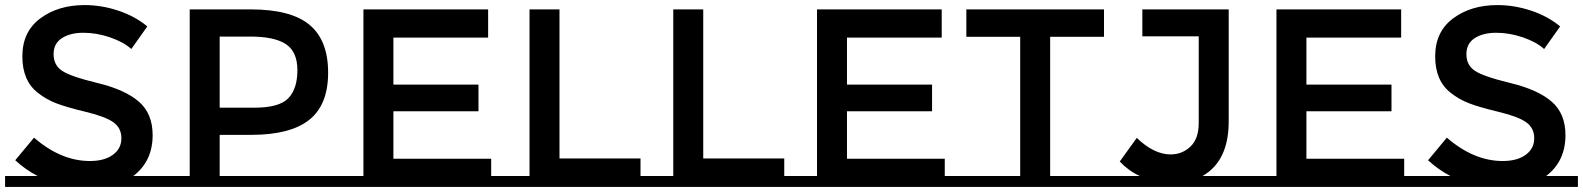

<svg xmlns="http://www.w3.org/2000/svg" viewBox="-20 -736 6233 756"><path d="M630 -43V0H0V-43H128Q80 -68 40 -105L114 -194Q220 -102 334 -102Q391 -102 424.5 -126.5Q458 -151 458 -191.5Q458 -232 426.5 -254.5Q395 -277 318 -295.5Q241 -314 201 -329.5Q161 -345 130 -370Q68 -417 68 -514Q68 -611 138.5 -663.5Q209 -716 313 -716Q380 -716 446 -694Q512 -672 560 -632L497 -543Q466 -571 413 -589Q360 -607 308.5 -607Q257 -607 224 -586Q191 -565 191 -522.5Q191 -480 224 -457.5Q257 -435 364.5 -409Q472 -383 526.5 -336Q581 -289 581 -204Q581 -101 505 -43Z M1314 -43V0H630V-43H727V-699H967Q1126 -699 1199 -638Q1272 -577 1272 -450Q1272 -323 1197.5 -264Q1123 -205 969 -205H845V-43ZM965 -592H845V-312H982Q1080 -312 1115.5 -349.5Q1151 -387 1151 -459.5Q1151 -532 1106 -562Q1061 -592 965 -592Z M1411 -43V-699H1902V-588H1529V-403H1864V-298H1529V-111H1914V-43H2011V0H1314V-43Z M2599 -43V0H1968V-43H2065V-699H2183V-112H2502V-43Z M3165 -43V0H2534V-43H2631V-699H2749V-112H3068V-43Z M3197 -43V-699H3688V-588H3315V-403H3650V-298H3315V-111H3700V-43H3797V0H3100V-43Z M4358 -43V0H3754V-43H3997V-591H3785V-699H4327V-591H4115V-43Z M4909 -43V0H4358V-43H4468Q4424 -63 4389 -100L4456 -193Q4524 -128 4589 -128Q4635 -128 4667.5 -159Q4700 -190 4700 -252V-593H4478V-699H4818V-258Q4818 -102 4715 -43Z M5006 -43V-699H5497V-588H5124V-403H5459V-298H5124V-111H5509V-43H5606V0H4909V-43Z M6193 -43V0H5563V-43H5691Q5643 -68 5603 -105L5677 -194Q5783 -102 5897 -102Q5954 -102 5987.5 -126.5Q6021 -151 6021 -191.5Q6021 -232 5989.5 -254.5Q5958 -277 5881 -295.5Q5804 -314 5764 -329.5Q5724 -345 5693 -370Q5631 -417 5631 -514Q5631 -611 5701.5 -663.5Q5772 -716 5876 -716Q5943 -716 6009 -694Q6075 -672 6123 -632L6060 -543Q6029 -571 5976 -589Q5923 -607 5871.5 -607Q5820 -607 5787 -586Q5754 -565 5754 -522.5Q5754 -480 5787 -457.5Q5820 -435 5927.5 -409Q6035 -383 6089.5 -336Q6144 -289 6144 -204Q6144 -101 6068 -43Z"/></svg>

Font: Montserrat Subrayada
Style: Regular
Weight: 400
Designer: Julieta Ulanovsky
Foundry: Julieta Ulanovsky
Version: Version 2.001